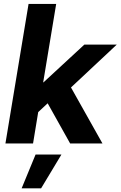

<svg xmlns="http://www.w3.org/2000/svg" viewBox="-20 -748 629 1001"><path d="M8.3 0 128.9 -727.5H272.9L205.1 -318.4H206.5L419.9 -515.6H588.9L350.1 -292L514.2 0H345.7L228.5 -209.5L179.2 -163.6L152.3 0ZM92.8 233.9 165.5 57.6H300.3L194.3 233.9Z"/></svg>

Font: Inter Display
Style: Bold Italic
Weight: 700
Italic angle: -9.39999°
Designer: Rasmus Andersson
Foundry: rsms
Version: Version 4.000;git-a52131595